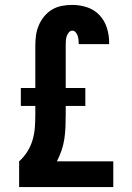

<svg xmlns="http://www.w3.org/2000/svg" viewBox="-20 -763 540 783"><path d="M58 0V-105Q77 -122 91 -144Q105 -166 112.5 -191Q120 -216 122 -242Q124 -268 124 -294V-331H65V-404H124V-577Q124 -599 127 -620Q130 -641 138.5 -660.5Q147 -680 160.5 -696.5Q174 -713 192.5 -724Q211 -735 232 -739Q253 -743 275 -743Q305 -743 334.5 -733.5Q364 -724 385 -702Q406 -680 415.5 -650.5Q425 -621 425 -591V-583H301V-585Q301 -594 300 -602Q299 -610 296.5 -617.5Q294 -625 288.5 -631.5Q283 -638 275 -638Q266 -638 260 -630Q254 -622 251.5 -613.5Q249 -605 248.5 -595.5Q248 -586 248 -577V-404H328V-331H248V-294Q248 -270 247 -245.5Q246 -221 242.5 -197Q239 -173 231 -149.5Q223 -126 212 -105H442V0Z"/></svg>

Font: Iosevka SS18 Extrabold
Style: Regular
Weight: 800
Monospace: yes
Designer: Belleve Invis
Foundry: Belleve Invis
Version: Version 25.1.1; ttfautohint (v1.8.4)